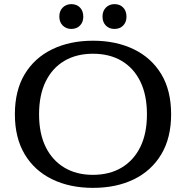

<svg xmlns="http://www.w3.org/2000/svg" viewBox="-20 -894 900 929"><path d="M430 15Q318 15 232.5 -26.5Q147 -68 99.5 -147.5Q52 -227 52 -341Q52 -456 99.5 -535Q147 -614 232.5 -655.5Q318 -697 430 -697Q542 -697 627.5 -655.5Q713 -614 760.5 -535Q808 -456 808 -341Q808 -227 760.5 -147.5Q713 -68 628 -26.5Q543 15 430 15ZM429 -48Q510 -48 568.5 -83Q627 -118 659 -183Q691 -248 691 -341Q691 -434 659 -499.5Q627 -565 568.5 -599.5Q510 -634 430 -634Q350 -634 291.5 -599.5Q233 -565 201 -499.5Q169 -434 169 -341Q169 -248 201 -183Q233 -118 291.5 -83Q350 -48 429 -48ZM534 -754Q508 -754 492 -770.5Q476 -787 476 -814Q476 -841 492.5 -857.5Q509 -874 534 -874Q560 -874 576 -857.5Q592 -841 592 -813Q592 -787 576 -770.5Q560 -754 534 -754ZM325 -754Q300 -754 283.5 -770.5Q267 -787 267 -814Q267 -841 283.5 -857.5Q300 -874 325 -874Q351 -874 367 -857.5Q383 -841 383 -813Q383 -787 367 -770.5Q351 -754 325 -754Z"/></svg>

Font: Montagu Slab 24pt
Style: Regular
Weight: 400
Designer: Florian Karsten
Foundry: Florian Karsten
Version: Version 1.000